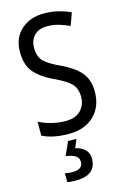

<svg xmlns="http://www.w3.org/2000/svg" viewBox="-148 -791 756 1147"><g transform="rotate(-15 230.0 -217.0)"><path d="M261 -397Q191 -429 163.5 -457.5Q136 -486 136 -541Q136 -587 164 -616Q192 -645 245 -645Q280 -645 314 -635.5Q348 -626 381 -610L409 -687Q375 -703 334 -713.5Q293 -724 245 -724Q158 -724 103 -673.5Q48 -623 48 -539Q48 -455 88 -410Q128 -365 200 -331Q274 -297 303 -267.5Q332 -238 332 -186Q332 -135 299.5 -102Q267 -69 207 -69Q164 -69 120 -80Q76 -91 42 -109V-23Q105 10 207 10Q303 10 361 -45.5Q419 -101 419 -194Q419 -270 379 -315.5Q339 -361 261 -397ZM218 102 240 50H188L151 133Q187 138 208.5 150.5Q230 163 230 189Q230 236 167 236Q140 236 120 230V285Q139 290 172 290Q299 290 299 188Q299 152 276.5 131Q254 110 218 102Z"/></g></svg>

Font: Noto Sans Display SemiCondensed
Style: Regular
Weight: 400
Width: 4
Designer: Monotype Design team
Foundry: Monotype Imaging Inc.
Version: 1.000